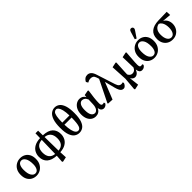

<svg xmlns="http://www.w3.org/2000/svg" viewBox="309 -2302 4026 4026"><g transform="rotate(-45 2321.5 -289.0)"><path d="M260 14Q198 14 146.5 -14.5Q95 -43 65 -98.5Q35 -154 35 -236Q35 -318 68 -375Q101 -432 155.5 -462.5Q210 -493 274 -493Q338 -493 389 -464.5Q440 -436 469.5 -381.5Q499 -327 499 -247Q499 -165 465.5 -106.5Q432 -48 378 -17Q324 14 260 14ZM275 -38Q328 -38 354.5 -85.5Q381 -133 381 -209Q381 -327 344.5 -384Q308 -441 258 -441Q205 -441 179 -393.5Q153 -346 153 -267Q153 -149 189.5 -93.5Q226 -38 275 -38Z M689 -241Q689 -149 730.5 -96Q772 -43 857 -35L867 -443Q776 -437 732.5 -385Q689 -333 689 -241ZM1123 -234Q1123 -332 1078 -384Q1033 -436 951 -443L957 -34Q1123 -49 1123 -234ZM843 183 855 16Q715 8 643.5 -55.5Q572 -119 572 -233Q572 -302 603 -360Q634 -418 699.5 -454Q765 -490 868 -494L871 -633H949L951 -494Q1100 -488 1170 -422Q1240 -356 1240 -242Q1240 -176 1211 -119.5Q1182 -63 1120 -26.5Q1058 10 959 16L967 173L860 196Z M1533 14Q1472 14 1423 -21Q1374 -56 1345.5 -135Q1317 -214 1317 -346Q1317 -489 1347 -574Q1377 -659 1427.5 -696Q1478 -733 1538 -733Q1600 -733 1648 -694.5Q1696 -656 1723 -574Q1750 -492 1750 -359Q1750 -218 1721 -136.5Q1692 -55 1643 -20.5Q1594 14 1533 14ZM1531 -683Q1499 -683 1476 -659.5Q1453 -636 1440.5 -573.5Q1428 -511 1427 -394H1640Q1637 -497 1621.5 -560.5Q1606 -624 1582 -653.5Q1558 -683 1531 -683ZM1543 -36Q1566 -36 1584 -48.5Q1602 -61 1614.5 -93.5Q1627 -126 1633.5 -183.5Q1640 -241 1641 -331H1428Q1431 -224 1447 -159Q1463 -94 1488 -65Q1513 -36 1543 -36Z M1945 -245Q1945 -143 1975 -96Q2005 -49 2054 -49Q2092 -49 2122 -90Q2152 -131 2155 -213L2160 -346Q2141 -393 2112 -413.5Q2083 -434 2050 -434Q2004 -434 1974.5 -387Q1945 -340 1945 -245ZM2022 14Q1966 14 1922 -14.5Q1878 -43 1852.5 -98.5Q1827 -154 1827 -233Q1827 -315 1855.5 -373Q1884 -431 1930.5 -462Q1977 -493 2032 -493Q2075 -493 2108.5 -473.5Q2142 -454 2163 -414L2168 -470L2277 -490L2293 -480Q2278 -383 2268 -291Q2258 -199 2258 -136Q2258 -99 2268.5 -83Q2279 -67 2301 -67Q2312 -67 2321.5 -69.5Q2331 -72 2340 -75L2351 -45Q2339 -20 2313.5 -3Q2288 14 2256 14Q2225 14 2201 -8Q2177 -30 2168 -84Q2145 -33 2107 -9.5Q2069 14 2022 14Z M2842 14Q2818 14 2796.5 2Q2775 -10 2756.5 -43.5Q2738 -77 2721 -141L2664 -366L2514 10L2391 3L2382 -10L2623 -498L2606 -550Q2590 -597 2566 -614Q2542 -631 2502 -631Q2474 -631 2449.5 -622.5Q2425 -614 2406 -602L2380 -647Q2397 -685 2429.5 -709Q2462 -733 2503 -733Q2553 -733 2588.5 -701Q2624 -669 2647 -597L2780 -184Q2800 -125 2823.5 -106.5Q2847 -88 2875 -88Q2897 -88 2919 -96L2930 -68Q2919 -37 2895.5 -11.5Q2872 14 2842 14Z M2989 178 3014 -106 2994 -469 3107 -493 3120 -483Q3116 -398 3112.5 -337Q3109 -276 3106.5 -230.5Q3104 -185 3103 -146Q3122 -108 3146.5 -94Q3171 -80 3196 -80Q3228 -80 3253.5 -95Q3279 -110 3301 -156L3292 -469L3406 -493L3419 -483Q3412 -381 3406.5 -317Q3401 -253 3399 -212.5Q3397 -172 3397 -140Q3398 -97 3407.5 -82Q3417 -67 3440 -67Q3450 -67 3459.5 -69.5Q3469 -72 3477 -75L3489 -45Q3475 -19 3450.5 -2.5Q3426 14 3392 14Q3352 14 3331 -13.5Q3310 -41 3304 -90Q3282 -36 3251 -11Q3220 14 3182 14Q3157 14 3132.5 -2Q3108 -18 3089 -50L3114 168L3004 192Z M3758 14Q3696 14 3644.5 -14.5Q3593 -43 3563 -98.5Q3533 -154 3533 -236Q3533 -318 3566 -375Q3599 -432 3653.5 -462.5Q3708 -493 3772 -493Q3836 -493 3887 -464.5Q3938 -436 3967.5 -381.5Q3997 -327 3997 -247Q3997 -165 3963.5 -106.5Q3930 -48 3876 -17Q3822 14 3758 14ZM3773 -38Q3826 -38 3852.5 -85.5Q3879 -133 3879 -209Q3879 -327 3842.5 -384Q3806 -441 3756 -441Q3703 -441 3677 -393.5Q3651 -346 3651 -267Q3651 -149 3687.5 -93.5Q3724 -38 3773 -38ZM3738 -555 3788 -720Q3797 -750 3810 -762Q3823 -774 3841 -774Q3863 -774 3877 -761.5Q3891 -749 3891 -728Q3891 -712 3883.5 -699Q3876 -686 3862 -665L3776 -538Z M4299 14Q4232 14 4180.5 -15.5Q4129 -45 4099.5 -99Q4070 -153 4070 -228Q4070 -353 4147 -416Q4224 -479 4365 -483L4618 -489L4623 -391L4430 -408Q4481 -378 4506 -329Q4531 -280 4531 -224Q4531 -158 4502 -104Q4473 -50 4421 -18Q4369 14 4299 14ZM4188 -239Q4188 -145 4221 -91.5Q4254 -38 4309 -38Q4360 -38 4390 -87Q4420 -136 4420 -224Q4420 -267 4410.5 -308Q4401 -349 4379.5 -381Q4358 -413 4322 -428Q4259 -418 4223.5 -370Q4188 -322 4188 -239Z"/></g></svg>

Font: Source Serif Pro SemiBold
Style: Regular
Weight: 600
Designer: Frank Grießhammer
Foundry: Adobe Systems Incorporated
Version: Version 3.001;hotconv 1.0.111;makeotfexe 2.5.65597